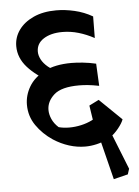

<svg xmlns="http://www.w3.org/2000/svg" viewBox="-55 -688 627 868"><g transform="rotate(-5 258.5 -253.5)"><path d="M311 -20Q274 -20 237.5 -31.5Q201 -43 167 -65Q122 -95 93 -137Q64 -179 64 -231Q64 -274 87 -313Q110 -352 158 -377Q206 -402 281 -402Q303 -402 332.5 -399Q362 -396 392 -389L397 -288Q367 -294 345.5 -296Q324 -298 306 -298Q226 -298 192.5 -268Q159 -238 159 -199Q159 -179 168.5 -157.5Q178 -136 198 -118Q220 -112 246.5 -112Q273 -112 300 -118Q327 -124 350 -135.5Q373 -147 387 -163L411 -43Q388 -32 362 -26Q336 -20 311 -20ZM426 138 372 -78 421 -99 499 97 491 122ZM424 -50 367 -59 345 -203 389 -225 489 -128Q483 -111 464.5 -88Q446 -65 424 -50ZM182 -326Q117 -359 78 -402.5Q39 -446 39 -499Q39 -539 62.5 -572Q86 -605 129.5 -625Q173 -645 233 -645Q273 -645 316 -635Q359 -625 397 -603L396 -505Q361 -524 325 -534.5Q289 -545 252 -545Q200 -545 167 -524Q134 -503 134 -466Q134 -449 143.5 -430.5Q153 -412 173.5 -395Q194 -378 227 -365Z"/></g></svg>

Font: Eczar Medium
Style: Regular
Weight: 500
Designer: Vaibhav Singh
Foundry: Rosetta Type Foundry
Version: Version 2.000